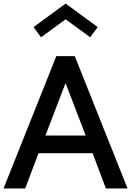

<svg xmlns="http://www.w3.org/2000/svg" viewBox="-36 -1068 743 1088"><path d="M106.8 0H-15.9L283.2 -750H387.7L686.8 0H564.1L488.6 -200H182.3ZM335.5 -597.3 221.4 -300H449.5ZM196.8 -856.8 154.1 -914.5 335.9 -1047.7 517.7 -914.5 475 -856.8 335.9 -958.6Z"/></svg>

Font: Spartan MB SemBd
Style: Regular
Weight: 600
Designer: Matt Bailey, Mirko Velimirovic
Foundry: Matt Bailey
Version: Version 1.005